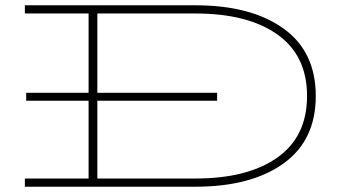

<svg xmlns="http://www.w3.org/2000/svg" viewBox="-20 -706 1313 726"><path d="M1174 -343Q1174 -175 1051.5 -87.5Q929 0 719 0H74V-31H315V-325H79V-355H315V-655H74V-686H719Q929 -686 1051.5 -598.5Q1174 -511 1174 -343ZM1141 -343Q1141 -496 1029 -575.5Q917 -655 719 -655H348V-355H801V-325H348V-31H719Q917 -31 1029 -110.5Q1141 -190 1141 -343Z"/></svg>

Font: BioRhyme Expanded ExtraLight
Style: Regular
Weight: 275
Width: 7
Designer: Aoife Mooney
Foundry: Aoife Mooney Type
Version: Version 1.000